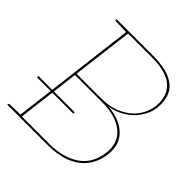

<svg xmlns="http://www.w3.org/2000/svg" viewBox="-188 -838 976 976"><g transform="rotate(45 300.0 -350.0)"><path d="M21 -205 22 -215H282L281 -205ZM94 0 180 -700H362Q436 -700 483 -680Q530 -660 549 -621.5Q568 -583 562 -526Q556 -484 530.5 -447.5Q505 -411 465.5 -387Q426 -363 381 -357Q466 -351 514 -306Q562 -261 553 -184Q545 -123 512.5 -82Q480 -41 426.5 -20.5Q373 0 303 0ZM107 -10H304Q403 -10 466.5 -53Q530 -96 541 -184Q550 -264 495.5 -307Q441 -350 347 -350H149ZM150 -360H325Q392 -360 440.5 -383Q489 -406 517 -444Q545 -482 551 -526Q560 -604 514 -647Q468 -690 361 -690H191ZM12 0 13 -5Q13 -7 15.5 -8.5Q18 -10 20 -10L97 -12V0ZM183 -700 180 -688 104 -690Q101 -690 99 -691.5Q97 -693 97 -695L98 -700Z"/></g></svg>

Font: Aleo Thin
Style: Italic
Weight: 250
Italic angle: -7°
Designer: Alessio Laiso
Foundry: Alessio Laiso
Version: Version 2.001;gftools[0.9.29]